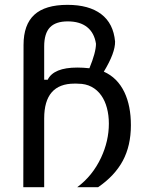

<svg xmlns="http://www.w3.org/2000/svg" viewBox="-20 -780 642 800"><path d="M164.1 0V-286.6Q164.1 -431.6 290 -431.6H298.3Q303.7 -431.6 306.2 -431.2Q336.9 -431.2 361.1 -418.5Q385.3 -405.8 401.9 -382.3Q417.5 -360.4 425.5 -330.1Q433.6 -299.8 433.6 -265.1Q433.6 -192.4 400.9 -122.6Q365.2 -46.9 301.8 0H388.7Q458 -47.4 491.7 -110.1Q525.4 -172.9 525.4 -258.3Q525.4 -338.9 498.5 -395.5Q469.2 -456.5 412.6 -481.4Q460.4 -560.1 459.5 -606.9Q452.6 -682.6 401.6 -721.2Q350.6 -759.8 261.2 -759.8Q168 -759.8 123 -718.5Q78.1 -677.2 78.1 -592.8L77.1 0ZM164.1 -586.4Q164.1 -640.6 188 -665.8Q211.9 -690.9 262.2 -690.9Q313 -690.9 343 -667Q373 -643.1 379.9 -597.7Q379.9 -562 352.5 -495.6Q325.7 -498.5 302.2 -498.5Q203.6 -498.5 178.7 -447.8H164.1Z"/></svg>

Font: Hack Dev
Style: Regular
Weight: 400
Designer: Christopher Simpkins
Foundry: Christopher Simpkins
Version: Version 2.0315